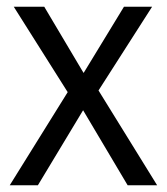

<svg xmlns="http://www.w3.org/2000/svg" viewBox="-20 -551 498 573"><path d="M449 2 274 -281 434 -531H350L230 -334H229L112 -531H21L182 -276L9 2H93L228 -222L361 2Z"/></svg>

Font: Repo
Style: Regular
Weight: 400
Designer: Stefan Peev
Foundry: Context Ltd
Version: Version 0.000